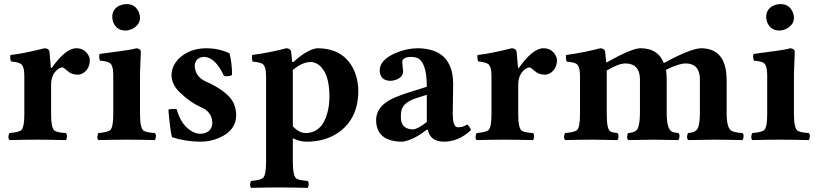

<svg xmlns="http://www.w3.org/2000/svg" viewBox="-20 -678 3964 932"><path d="M228 -268.1V-122.1Q228 -57.1 244.6 -43.9Q257.3 -34.7 299.8 -32.2Q308.1 -23.9 303.2 -4.4Q301.8 0 299.8 2Q213.4 0 163.1 0Q109.9 0 26.9 2H25.9Q17.6 -6.3 22.9 -25.4Q24.4 -29.8 25.9 -32.2Q74.2 -36.1 85 -47.9Q98.1 -64 98.1 -122.1V-309.1Q98.1 -357.4 80.1 -368.7Q66.4 -376.5 33.2 -379.9Q27.8 -397.5 30.8 -411.1Q89.8 -417 196.8 -443.8Q217.3 -442.9 220.2 -426.8Q220.2 -425.8 227.1 -348.1H231Q298.3 -443.4 350.1 -443.8Q388.2 -443.8 408.2 -411.6Q415.5 -398.9 416 -388.2Q416 -343.3 382.8 -322.8Q370.6 -315.9 358.4 -315.4Q326.7 -315.9 310.1 -332Q288.6 -350.1 283.7 -351.1Q268.6 -350.1 252 -334Q228.5 -309.6 228 -268.1Z M659.7 -122.1Q659.7 -57.1 676.8 -43.9Q689.5 -34.7 731.9 -32.2Q740.2 -23.9 734.9 -4.4Q733.4 0 731.9 2Q645.5 0 594.7 0Q541.5 0 458.5 2H457.5Q449.2 -6.3 454.6 -25.4Q456.1 -29.8 457.5 -32.2Q505.9 -36.1 516.6 -47.9Q529.8 -64 529.8 -122.1V-314Q529.8 -361.3 512.2 -373Q499 -380.9 464.8 -383.8Q459.5 -401.9 462.9 -416Q613.8 -435.5 633.8 -441.4Q638.2 -442.9 640.6 -443.8Q662.6 -442.4 663.6 -426.8Q663.6 -425.3 659.7 -321.3ZM524.9 -596.2Q525.4 -634.8 560.5 -650.9Q576.2 -657.7 594.7 -658.2Q637.2 -658.2 654.3 -618.2Q659.7 -604.5 659.7 -591.8Q659.7 -561 628.9 -541.5Q610.4 -530.3 588.9 -529.8Q546.4 -529.8 529.8 -569.8Q524.9 -583 524.9 -596.2Z M797.4 -146Q819.8 -151.4 837.4 -147.9Q860.4 -66.9 915 -38.6Q933.1 -28.8 951.7 -28.8Q988.3 -28.8 1004.4 -55.2Q1010.3 -65.9 1010.7 -78.1Q1010.7 -129.4 965.3 -153.3Q961.9 -155.3 959.5 -155.8Q902.3 -181.2 854 -228.5Q848.1 -234.4 843.8 -238.8Q813 -273.4 812.5 -314Q813.5 -357.4 846.7 -392.1Q898.9 -443.4 981.4 -443.8Q1038.6 -443.8 1090.8 -420.9Q1092.8 -419.9 1093.8 -419.9Q1106.4 -373 1106.4 -314Q1092.3 -305.2 1067.4 -309.1Q1026.4 -397.9 973.6 -401.9Q938.5 -401.9 927.7 -373.5Q925.3 -366.2 925.3 -359.9Q926.8 -305.7 979.5 -282.2Q1057.1 -248 1095.7 -205.1Q1126 -169.9 1126.5 -119.1Q1126.5 -45.4 1044.9 -9.3Q1001.5 9.8 953.6 9.8Q879.4 9.3 814.5 -12.2Q804.7 -55.2 797.4 -146Z M1271.5 -309.1Q1271.5 -356.4 1253.9 -368.2Q1240.7 -376 1206.1 -378.9Q1200.7 -397 1204.1 -411.1Q1289.1 -422.4 1370.1 -443.8Q1391.1 -442.4 1393.1 -426.8Q1393.1 -425.3 1398.4 -377H1404.3Q1461.9 -429.7 1508.3 -441.9Q1516.6 -443.8 1522.5 -443.8Q1609.9 -442.9 1659.2 -394Q1712.4 -340.8 1718.8 -252.9Q1719.2 -244.1 1719.2 -236.8Q1719.2 -104.5 1625.5 -36.6Q1560.1 9.8 1468.3 9.8Q1434.1 9.3 1401.4 -6.8V109.9Q1401.4 174.8 1418 188Q1430.7 197.3 1473.1 200.2Q1481.4 208.5 1476.6 227.5Q1475.1 231.9 1473.1 233.9Q1386.7 231.9 1336.4 231.9Q1283.2 231.9 1200.2 233.9H1199.2Q1190.9 225.6 1195.8 206.5Q1197.3 202.1 1199.2 200.2Q1247.6 196.3 1258.3 184.1Q1271.5 168 1271.5 109.9ZM1401.4 -64.9Q1432.1 -32.7 1462.4 -32.2Q1543 -32.2 1569.3 -130.9Q1579.1 -167.5 1579.1 -210Q1579.1 -326.7 1524.4 -365.2Q1507.3 -376.5 1490.2 -377Q1447.8 -377 1404.8 -340.8Q1402.3 -338.9 1400.9 -337.4Q1401.4 -328.6 1401.4 -321.3Z M2057.1 -48.3 2050.8 -47.9Q1996.6 -4.9 1947.3 7.3Q1937.5 9.8 1930.7 9.8Q1806.6 8.3 1805.7 -95.2Q1805.7 -160.2 1881.8 -197.8Q1915.5 -214.4 1984.9 -235.8L2051.8 -256.8Q2051.8 -382.3 2000.5 -398.4Q1989.3 -401.9 1974.6 -401.9Q1936 -400.9 1932.6 -379.4Q1932.6 -365.7 1937 -332Q1937 -304.7 1904.3 -291.5Q1890.1 -286.1 1875 -285.6Q1824.2 -287.1 1823.2 -336.4Q1823.2 -388.2 1903.3 -421.9Q1956.5 -443.8 2008.8 -443.8Q2178.7 -441.4 2179.7 -271L2177.7 -127Q2177.7 -68.4 2196.3 -61.5Q2201.2 -60.1 2205.6 -60.1Q2230 -60.5 2247.6 -74.2Q2265.1 -58.1 2265.6 -45.9Q2205.6 9.8 2134.8 9.8Q2067.4 8.8 2057.1 -48.3ZM2051.8 -217.8 1999.5 -201.2Q1936.5 -180.7 1928.2 -140.1Q1925.8 -128.4 1925.8 -109.9Q1925.8 -56.2 1973.6 -50.8Q1979 -50.3 1983.9 -49.8Q2007.8 -50.8 2051.8 -85.9Z M2495.6 -268.1V-122.1Q2495.6 -57.1 2512.2 -43.9Q2524.9 -34.7 2567.4 -32.2Q2575.7 -23.9 2570.8 -4.4Q2569.3 0 2567.4 2Q2481 0 2430.7 0Q2377.4 0 2294.4 2H2293.5Q2285.2 -6.3 2290.5 -25.4Q2292 -29.8 2293.5 -32.2Q2341.8 -36.1 2352.5 -47.9Q2365.7 -64 2365.7 -122.1V-309.1Q2365.7 -357.4 2347.7 -368.7Q2334 -376.5 2300.8 -379.9Q2295.4 -397.5 2298.3 -411.1Q2357.4 -417 2464.4 -443.8Q2484.9 -442.9 2487.8 -426.8Q2487.8 -425.8 2494.6 -348.1H2498.5Q2565.9 -443.4 2617.7 -443.8Q2655.8 -443.8 2675.8 -411.6Q2683.1 -398.9 2683.6 -388.2Q2683.6 -343.3 2650.4 -322.8Q2638.2 -315.9 2626 -315.4Q2594.2 -315.9 2577.6 -332Q2556.2 -350.1 2551.3 -351.1Q2536.1 -350.1 2519.5 -334Q2496.1 -309.6 2495.6 -268.1Z M2925.3 -122.1Q2925.3 -53.2 2941.4 -41Q2951.2 -34.7 2977.1 -32.2Q2985.4 -23.9 2980.5 -4.4Q2979 0 2977.1 2Q2890.6 0 2860.4 0Q2807.1 0 2724.1 2H2723.1Q2714.8 -6.3 2720.2 -25.4Q2721.7 -29.8 2723.1 -32.2Q2771.5 -36.1 2782.2 -47.9Q2795.4 -64 2795.4 -122.1V-309.1Q2795.4 -356.4 2777.8 -368.2Q2764.6 -376 2730.5 -378.9Q2725.1 -397 2728 -411.1Q2813 -422.4 2894 -443.8Q2915 -442.4 2917.5 -426.8Q2917.5 -425.3 2922.9 -374Q3045.9 -443.4 3088.4 -443.8Q3168 -443.8 3197.3 -382.8Q3200.2 -377 3202.1 -371.6Q3327.6 -440.4 3381.3 -443.8Q3487.3 -443.8 3503.9 -334.5Q3507.3 -311 3507.3 -284.2V-127.9Q3507.3 -59.1 3529.3 -43.9Q3544.4 -34.2 3584.5 -32.2Q3592.8 -23.9 3587.4 -4.4Q3585.9 0 3584.5 2Q3498 0 3442.4 0Q3402.8 0 3320.3 2Q3312 -6.3 3316.9 -25.4Q3318.4 -29.8 3320.3 -32.2Q3356.4 -34.7 3366.7 -54.2Q3377 -75.2 3377.4 -127.9V-294.9Q3376 -369.1 3309.1 -370.1Q3275.4 -370.1 3218.8 -341.8Q3215.3 -339.8 3212.9 -338.9Q3216.3 -320.3 3216.3 -284.2V-127.9Q3216.3 -53.7 3240.7 -39.6Q3252 -33.7 3273.4 -32.2Q3281.7 -23.9 3276.4 -4.4Q3274.9 0 3273.4 2Q3187 0 3151.4 0Q3111.8 0 3029.3 2Q3021 -6.3 3025.9 -25.4Q3027.3 -29.8 3029.3 -32.2Q3065.4 -34.7 3075.7 -54.2Q3085.9 -75.2 3086.4 -127.9V-294.9Q3085 -369.1 3016.1 -370.1Q2980.5 -369.1 2925.3 -335.9Q2925.3 -325.7 2925.3 -321.3Z M3834 -122.1Q3834 -57.1 3851.1 -43.9Q3863.8 -34.7 3906.2 -32.2Q3914.6 -23.9 3909.2 -4.4Q3907.7 0 3906.2 2Q3819.8 0 3769 0Q3715.8 0 3632.8 2H3631.8Q3623.5 -6.3 3628.9 -25.4Q3630.4 -29.8 3631.8 -32.2Q3680.2 -36.1 3690.9 -47.9Q3704.1 -64 3704.1 -122.1V-314Q3704.1 -361.3 3686.5 -373Q3673.3 -380.9 3639.2 -383.8Q3633.8 -401.9 3637.2 -416Q3788.1 -435.5 3808.1 -441.4Q3812.5 -442.9 3814.9 -443.8Q3836.9 -442.4 3837.9 -426.8Q3837.9 -425.3 3834 -321.3ZM3699.2 -596.2Q3699.7 -634.8 3734.9 -650.9Q3750.5 -657.7 3769 -658.2Q3811.5 -658.2 3828.6 -618.2Q3834 -604.5 3834 -591.8Q3834 -561 3803.2 -541.5Q3784.7 -530.3 3763.2 -529.8Q3720.7 -529.8 3704.1 -569.8Q3699.2 -583 3699.2 -596.2Z"/></svg>

Font: Linux Libertine O
Style: Bold
Weight: 700
Designer: Philipp H. Poll
Foundry: Philipp H. Poll
Version: Version 5.0.0